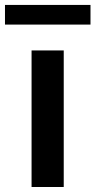

<svg xmlns="http://www.w3.org/2000/svg" viewBox="-60 -747 382 767"><path d="M66.1 0V-545.5H194.6V0ZM301.5 -727.3V-648.8H-40.1V-727.3Z"/></svg>

Font: InterMG SemiBold
Style: Regular
Weight: 600
Designer: Rasmus Andersson
Foundry: rsms
Version: Version 3.019;December 26, 2023;FontCreator 15.0.0.2955 64-b